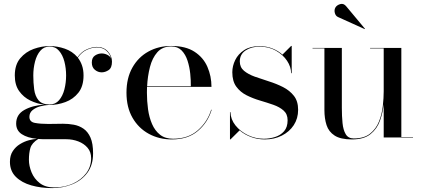

<svg xmlns="http://www.w3.org/2000/svg" viewBox="-20 -706 2172 986"><path d="M63 -71.5Q63 -117.5 104.5 -141Q146 -164.5 207 -168.5Q170 -173 135.5 -189.8Q101 -206.5 78.5 -238Q56 -269.5 56 -318.5Q56 -373.5 84 -406.8Q112 -440 153.2 -454.8Q194.5 -469.5 235 -469.5Q274 -469.5 313 -456Q352 -442.5 378 -412Q399.5 -442 427.5 -453.5Q455.5 -465 476.5 -465Q513.5 -465 534.2 -441.5Q555 -418 555 -389.5Q555 -357.5 537.8 -346Q520.5 -334.5 502 -334.5Q483 -334.5 467.2 -347.5Q451.5 -360.5 451.5 -385Q451.5 -410 467.8 -420.8Q484 -431.5 502 -431.5Q516.5 -431.5 530.5 -424.8Q544.5 -418 550.5 -405.5Q545.5 -427.5 527 -445Q508.5 -462.5 477 -462.5Q454.5 -462.5 427.5 -451Q400.5 -439.5 379.5 -410Q393 -393 401 -370.2Q409 -347.5 409 -318.5Q409 -263 382.5 -229.8Q356 -196.5 315.8 -181.8Q275.5 -167 235 -167Q232.5 -167 230 -167Q208.5 -166 185.8 -159.8Q163 -153.5 147 -140.2Q131 -127 131 -106Q131 -80 159.2 -74.8Q187.5 -69.5 228 -69.5Q254.5 -69.5 268.5 -70Q282.5 -70.5 303.5 -70.5Q332 -70.5 359.2 -65.5Q386.5 -60.5 409 -45Q431.5 -29.5 444.8 0.8Q458 31 458 82Q458 141.5 428.8 181Q399.5 220.5 351.5 240.2Q303.5 260 247.5 260Q190 260 140.8 246Q91.5 232 61.2 202Q31 172 31 125Q31 92 45.8 69.8Q60.5 47.5 82.8 34Q105 20.5 128.5 14.2Q152 8 170 7Q120.5 2 91.8 -17Q63 -36 63 -71.5ZM151 -318.5Q151 -281.5 155.5 -247.2Q160 -213 177.8 -191.2Q195.5 -169.5 235 -169.5Q264.5 -169.5 283.2 -191.2Q302 -213 310.8 -247.2Q319.5 -281.5 319.5 -318.5Q319.5 -355.5 310.8 -389.5Q302 -423.5 283.2 -445.2Q264.5 -467 235 -467Q205.5 -467 187 -445.2Q168.5 -423.5 159.8 -389.5Q151 -355.5 151 -318.5ZM128.5 114.5Q128.5 146 142 179Q155.5 212 184 234.2Q212.5 256.5 258 256.5Q311 256.5 354 237Q397 217.5 422.5 183.8Q448 150 448 106.5Q448 74.5 429.8 53Q411.5 31.5 382.2 20.2Q353 9 320.5 9H211.5Q193 9 176.5 7.5Q143.5 28.5 136 54Q128.5 79.5 128.5 114.5Z M1067 -142.5Q1047.5 -77.5 996.5 -33.8Q945.5 10 862.5 10Q797 10 744.2 -18.8Q691.5 -47.5 660.5 -101.2Q629.5 -155 629.5 -230Q629.5 -305 659.8 -358.8Q690 -412.5 742 -441.2Q794 -470 859.5 -470Q933.5 -470 979 -440.2Q1024.5 -410.5 1045.2 -362.5Q1066 -314.5 1066 -260H735Q734.5 -245.5 734.5 -230Q734.5 -187 740.2 -145.2Q746 -103.5 760.8 -69.2Q775.5 -35 801.8 -14.2Q828 6.5 869 6.5Q946.5 6.5 996 -37Q1045.5 -80.5 1064.5 -142.5ZM859.5 -467.5Q814.5 -467.5 788.2 -438Q762 -408.5 750 -361.5Q738 -314.5 735.5 -263H960Q960.5 -292 957 -327Q953.5 -362 943.2 -394Q933 -426 912.8 -446.8Q892.5 -467.5 859.5 -467.5Z M1163.5 10H1161V-130H1163.5Q1164.5 -93 1189.2 -62Q1214 -31 1252.8 -12.2Q1291.5 6.5 1334.5 6.5Q1364.5 6.5 1392.8 -2.5Q1421 -11.5 1439 -32.2Q1457 -53 1457 -88.5Q1457 -120 1436.5 -138.2Q1416 -156.5 1383.8 -167.8Q1351.5 -179 1315 -189.8Q1278.5 -200.5 1246.2 -216.8Q1214 -233 1193.5 -261Q1173 -289 1173 -335Q1173 -367 1188 -397.8Q1203 -428.5 1234 -448.8Q1265 -469 1312.5 -469Q1349 -469 1379 -457Q1409 -445 1430.5 -425.5L1475 -470H1478V-330H1475Q1475 -362.5 1454.2 -393.8Q1433.5 -425 1397 -445.8Q1360.5 -466.5 1313.5 -466.5Q1270.5 -466.5 1241 -446.8Q1211.5 -427 1211.5 -390.5Q1211.5 -360.5 1233 -342.5Q1254.5 -324.5 1288.8 -312.2Q1323 -300 1361.2 -288Q1399.5 -276 1433.5 -258.8Q1467.5 -241.5 1489.2 -214Q1511 -186.5 1511 -142Q1511 -97.5 1488.5 -63.2Q1466 -29 1427.2 -9.5Q1388.5 10 1340 10Q1302.5 10 1269 -2.5Q1235.5 -15 1210.5 -36.5Z M1716 -618.5Q1703.5 -624 1699.5 -639.5Q1695.5 -655 1702.5 -667.5Q1710 -680 1727.5 -685Q1745 -690 1758.5 -673L1854.5 -558L1853 -556.5ZM2041 -2.5H2101V0H1950.5V-171Q1946 -127.5 1931.2 -86Q1916.5 -44.5 1882.5 -17.2Q1848.5 10 1787.5 10Q1729 10 1698.5 -9.8Q1668 -29.5 1657 -63.5Q1646 -97.5 1646 -141V-457.5H1585V-460H1735.5V-152Q1735.5 -110 1739 -74.2Q1742.5 -38.5 1755.5 -16.8Q1768.5 5 1796.5 5Q1849.5 5 1880.5 -19.8Q1911.5 -44.5 1926.5 -82.5Q1941.5 -120.5 1946 -162Q1950.5 -203.5 1950.5 -237V-457.5H1880.5V-460H2041Z"/></svg>

Font: Bodoni* 72pt
Style: Regular
Weight: 400
Version: Version 2.3